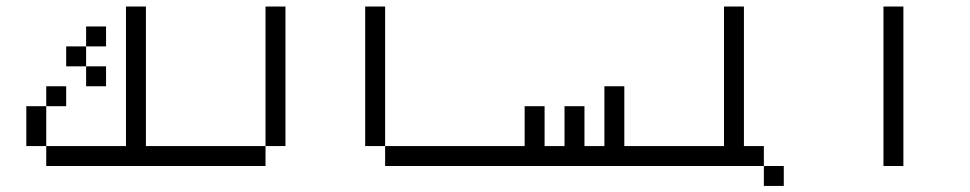

<svg xmlns="http://www.w3.org/2000/svg" viewBox="-20 -708 3040 602"><path d="M500 -187.5V-250H437.5V-687.5H375V-250H125V-187.5ZM187.5 -375V-437.5H125V-375H62.5Q62.5 -375 62.5 -250H125Q125 -250 125 -375ZM312.5 -437.5V-500H250V-437.5ZM312.5 -562.5V-625H250V-562.5H187.5V-500H250V-562.5Z M812.5 -250H500V-187.5H812.5ZM812.5 -250H875V-687.5H812.5Z M1500 -187.5V-250H1187.5V-187.5ZM1187.5 -250V-687.5H1125V-250Z M2000 -187.5V-250H1937.5V-437.5H1875V-250H1812.5Q1812.5 -250 1812.5 -375H1750Q1750 -375 1750 -250H1687.5Q1687.5 -250 1687.5 -375H1625Q1625 -375 1625 -250H1500V-187.5Z M2437.5 -125V-187.5H2375V-125ZM2375 -187.5V-250H2312.5V-687.5H2250V-250H2000V-187.5Z M2750 -687.5Q2750 -687.5 2750 -187.5H2812.5Q2812.5 -187.5 2812.5 -687.5Z"/></svg>

Font: Unifont
Style: Regular
Weight: 500
Version: Version 15.1.04